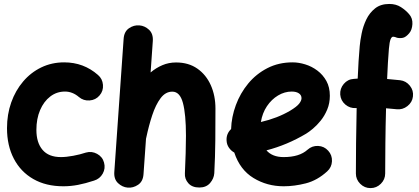

<svg xmlns="http://www.w3.org/2000/svg" viewBox="-20 -880 2130 976"><path d="M485.8 -394.5Q466.3 -371.6 435.3 -369.4Q404.3 -367.2 381.3 -386.7Q348.6 -414.6 310.5 -414.6Q268.1 -414.6 235.4 -389.4Q202.6 -364.3 183.8 -320.3Q165 -276.4 165 -219.7Q165 -154.8 196.3 -118.2Q227.5 -81.5 289.6 -81.5Q316.9 -81.5 352.3 -88.1Q387.7 -94.7 417 -104.5Q446.3 -112.8 473.6 -97.9Q501 -83 508.8 -53.7Q517.1 -23.9 502.2 2.7Q487.3 29.3 458 38.1Q413.6 52.7 376.5 59.8Q339.4 66.9 302.2 66.9Q213.4 66.9 149.2 30Q85 -6.8 50.3 -73.5Q15.6 -140.1 15.6 -228.5Q15.6 -298.8 37.1 -359.4Q58.6 -419.9 97.7 -465.8Q136.7 -511.7 189.9 -537.4Q243.2 -563 306.2 -563Q405.3 -563 478 -499Q501 -479.5 503.4 -448.5Q505.9 -417.5 485.8 -394.5Z M628.9 73.7Q601.6 71.3 580.1 51Q558.6 30.8 561 -5.4L608.4 -682.1Q610.8 -719.2 635.5 -736.3Q660.2 -753.4 688.5 -751Q715.8 -749 737.5 -728.8Q759.3 -708.5 756.8 -671.4L745.6 -511.7Q773.4 -535.2 805.7 -548.8Q837.9 -562.5 875 -562.5Q938.5 -562.5 983.2 -531.2Q1027.8 -500 1051.5 -447Q1075.2 -394 1075.2 -328.1Q1075.2 -249.5 1074.5 -165.8Q1073.7 -82 1069.3 0.5Q1067.4 27.8 1047.9 50.5Q1028.3 73.2 993.2 73.2Q956.5 73.2 937.3 51.3Q918 29.3 919.9 1Q922.4 -53.2 923.8 -100.6Q925.3 -147.9 925.3 -189.9Q925.3 -299.3 909.9 -356.7Q894.5 -414.1 856 -414.1Q821.3 -414.1 796.4 -380.9Q771.5 -347.7 753.9 -294.4Q736.3 -241.2 723.6 -180.7Q723.1 -177.7 722.2 -174.8L709.5 5.4Q707 42.5 681.9 59.3Q656.7 76.2 628.9 73.7Z M1643.1 -8.8Q1592.8 37.1 1534.7 52Q1476.6 66.9 1421.9 66.9Q1337.4 66.9 1268.6 24.9Q1199.7 -17.1 1170.9 -104.5Q1154.8 -113.3 1143.8 -129.2Q1132.8 -145 1131.8 -165Q1129.4 -199.7 1154.8 -224.1Q1156.7 -285.6 1179 -345.9Q1201.2 -406.2 1241.7 -455.3Q1282.2 -504.4 1339.4 -533.7Q1396.5 -563 1467.3 -563Q1498.5 -563 1531.7 -552.7Q1564.9 -542.5 1593.3 -521.2Q1621.6 -500 1639.2 -468.3Q1656.7 -436.5 1656.7 -393.1Q1656.7 -355 1643.3 -323Q1629.9 -291 1610.1 -266.6Q1590.3 -242.2 1570.3 -225.6Q1550.3 -209 1536.6 -200.7Q1488.3 -171.9 1437.7 -150.6Q1387.2 -129.4 1334.5 -115.7Q1364.3 -81.5 1421.9 -81.5Q1502 -81.5 1543.5 -119.1Q1566.4 -139.6 1597.2 -138.2Q1627.9 -136.7 1648.4 -113.8Q1668.9 -91.3 1667.5 -60.3Q1666 -29.3 1643.1 -8.8ZM1462.9 -414.6Q1426.8 -414.6 1393.6 -394.8Q1360.4 -375 1336.9 -340.1Q1313.5 -305.2 1306.2 -259.8Q1390.6 -279.3 1455.1 -317.4Q1488.3 -337.4 1500.5 -352.8Q1512.7 -368.2 1512.7 -380.9Q1512.7 -396.5 1499.3 -405.5Q1485.8 -414.6 1462.9 -414.6Z M1709.5 -399.4Q1707.5 -429.7 1727.5 -453.4Q1747.6 -477.1 1778.3 -479Q1788.1 -480 1798.3 -480.5Q1800.3 -525.9 1802.7 -567.9Q1805.2 -609.9 1808.6 -645.5Q1811 -673.3 1818.4 -710Q1825.7 -746.6 1842 -780.8Q1858.4 -814.9 1886.7 -837.4Q1915 -859.9 1959 -859.9Q1993.2 -859.9 2018.1 -843.8Q2043 -827.6 2059.6 -808.1Q2078.1 -787.1 2076.4 -757.6Q2074.7 -728 2060.1 -710.9Q2043.5 -691.4 2028.8 -688Q2014.2 -684.6 1998.5 -688Q1986.3 -693.4 1978.5 -693.4Q1970.7 -693.4 1965.3 -679.9Q1960 -666.5 1957 -632.8Q1954.1 -600.1 1951.9 -561Q1949.7 -522 1947.8 -478.5Q1979.5 -476.1 2013.7 -472.2Q2043.9 -468.8 2063.5 -444.3Q2083 -419.9 2079.1 -389.6Q2075.7 -359.9 2051 -340.6Q2026.4 -321.3 1996.1 -324.7Q1968.8 -327.6 1942.4 -329.6Q1939.9 -239.3 1939 -151.6Q1938 -64 1938 2Q1938 32.2 1916 54.2Q1894 76.2 1863.3 76.2Q1833 76.2 1811 54.2Q1789.1 32.2 1789.1 2Q1789.1 -64.9 1790 -152.3Q1791 -239.7 1793 -330.6Q1791.5 -330.6 1789.6 -330.6Q1758.8 -328.6 1735.4 -348.6Q1711.9 -368.7 1709.5 -399.4Z"/></svg>

Font: Mikhak ExtraBold
Style: Regular
Weight: 800
Designer: Amin Abedi
Version: Version 3.3